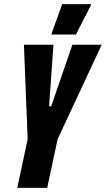

<svg xmlns="http://www.w3.org/2000/svg" viewBox="-20 -903 509 923"><path d="M63 0 113 -234 95 -688H237L216 -392H226L328 -688H469L257 -234L207 0ZM228 -737V-742L279 -883H417V-878L345 -737Z"/></svg>

Font: Saira ExtraCondensed Black
Style: Italic
Weight: 900
Width: 2
Italic angle: -12°
Designer: Hector Gatti with collaboration of the Omnibus-Type team
Foundry: Omnibus-Type
Version: Version 1.101